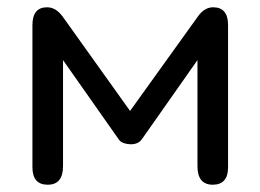

<svg xmlns="http://www.w3.org/2000/svg" viewBox="-20 -494 715 527"><path d="M111 13C139 13 153 -4 153 -38C153 -38 153 -329 153 -329C153 -329 305.5 -112 305.5 -112C305.5 -112 305.5 -112 305.5 -112C309 -106.5 314 -103 320.5 -101C326.5 -99 332.5 -98 339 -98C339 -98 339 -98 339 -98C352.5 -98 363 -102.5 369.5 -112C369.5 -112 522 -329 522 -329C522 -329 522 -38 522 -38C522 -38 522 -38 522 -38C522 -4 536 13 564 13C564 13 564 13 564 13C592 13 606 -3 606 -35C606 -35 606 -425 606 -425C606 -425 606 -425 606 -425C606 -457.5 592.5 -474 565 -474C565 -474 565 -474 565 -474C549 -474 535 -465.5 523 -448.5C523 -448.5 337 -189.5 337 -189.5C337 -189.5 152 -448.5 152 -448.5C152 -448.5 152 -448.5 152 -448.5C139.5 -465.5 125.5 -474 109 -474C109 -474 109 -474 109 -474C82.5 -474 69 -457.5 69 -425C69 -425 69 -35 69 -35C69 -35 69 -35 69 -35C69 -3 83 13 111 13C111 13 111 13 111 13Z"/></svg>

Font: Jura-Fortis-Bold
Style: Bold
Weight: 500
Designer: Daniel Johnson, Alexei Vanyashin, Mirko Velimirovic
Foundry: Daniel Johnson
Version: ""